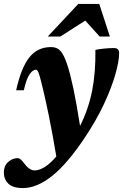

<svg xmlns="http://www.w3.org/2000/svg" viewBox="-72 -690 626 975"><path d="M49 -231.5H10Q35 -345 76.5 -398Q118 -451 187.5 -451Q217.5 -451 235 -431.5Q252.5 -412 269 -363Q284.5 -316.5 300.8 -239.8Q317 -163 334.5 -50.5Q377 -135 395.5 -227.5Q414 -320 412.5 -436.5Q428.5 -440.5 455.8 -443.2Q483 -446 506 -446Q533 -446 533 -422Q533 -380 514 -313Q495 -246 456.8 -163.5Q418.5 -81 359.5 7.5Q271.5 140 193.8 202.5Q116 265 44.5 265Q-7 265 -29.8 242.5Q-52.5 220 -52.5 185.5Q-52.5 153 -31 133Q-9.5 113 18.5 113Q25 113 33.2 119.8Q41.5 126.5 54 143.5Q67 160.5 79.8 168Q92.5 175.5 104 175.5Q127 175.5 155.5 157.8Q184 140 214 104.5Q193 -19.5 176.5 -100Q160 -180.5 145.5 -241Q135 -285 129 -305Q123 -325 119 -330.5Q115 -336 110 -336Q95 -336 78.5 -313Q62 -290 49 -231.5ZM170.5 -504.5 325.5 -670H432L486 -504.5H434L361 -585.5L234.5 -504.5Z"/></svg>

Font: Newsreader Text ExtraBold
Style: Italic
Weight: 800
Italic angle: -17°
Designer: Hugues Gentile
Foundry: Production Type
Version: Version 1.001